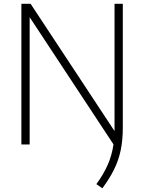

<svg xmlns="http://www.w3.org/2000/svg" viewBox="-20 -760 758 1010"><path d="M518.5 230.5 487 208.5Q524 158 546.2 108Q568.5 58 577 -0.5L136 -669.5V0H92.5V-740H141L582.5 -70.5Q582.5 -76.5 582.5 -83.5V-740H626V-88.5Q626 -22.5 614.8 31Q603.5 84.5 579.5 132.5Q555.5 180.5 518.5 230.5Z"/></svg>

Font: Encode Sans XLt
Style: Regular
Weight: 200
Designer: Multiple Designers
Foundry: Impallari Type
Version: Version 3.002; ttfautohint (v1.8.3) -l 8 -r 50 -G 200 -x 14 